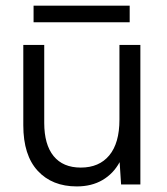

<svg xmlns="http://www.w3.org/2000/svg" viewBox="-20 -661 597 688"><path d="M483 0H413.9L408.7 -80Q386.5 -38.9 347.4 -15.9Q308.4 7 255.1 7Q166.8 7 115.2 -48.9Q63.5 -104.8 63.5 -212V-500H138.5V-220.7Q138.5 -142.9 172.1 -101.7Q205.7 -60.5 269.5 -60.5Q335.3 -60.5 371.6 -104.3Q408 -148.2 408 -232.1V-500H483ZM100.3 -640.6H444.7V-581.1H100.3Z"/></svg>

Font: AF Albert Sans Medium
Style: Regular
Weight: 500
Designer: Andreas Rasmussen
Foundry: a.Foundry
Version: Version 1.300;Glyphs 3.2 (3231)